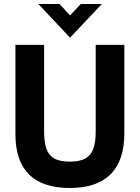

<svg xmlns="http://www.w3.org/2000/svg" viewBox="-20 -921 698 958"><path d="M57 -252V-697H200V-268.5Q200 -213.5 210.8 -180.8Q221.5 -148 249.2 -131.2Q277 -114.5 328.5 -114.5Q379.5 -114.5 407.5 -131.2Q435.5 -148 446.5 -180.8Q457.5 -213.5 457.5 -267V-697H600.5V-257Q600.5 -120.5 532 -51.8Q463.5 17 328.5 17Q193.5 17 125.2 -50.2Q57 -117.5 57 -252ZM171.5 -901H277L329.5 -844L383 -901H488L329.5 -733Z"/></svg>

Font: HK Grotesk ExtraBold
Style: Regular
Weight: 800
Designer: Alfredo Marco Pradil
Foundry: Hanken Design Co.
Version: Version 3.001